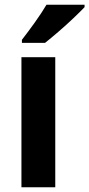

<svg xmlns="http://www.w3.org/2000/svg" viewBox="-20 -786 375 806"><path d="M212 0H70V-546H212ZM335 -756Q318 -738 288 -709.5Q258 -681 225.5 -653Q193 -625 169 -606H72V-619Q97 -651 126 -691.5Q155 -732 175 -766H335Z"/></svg>

Font: Noto Sans Armenian SemiCondensed
Style: Bold
Weight: 700
Width: 4
Designer: Monotype Design Team
Foundry: Monotype Imaging Inc.
Version: Version 2.008; ttfautohint (v1.8.4.7-5d5b)